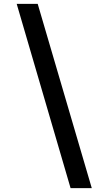

<svg xmlns="http://www.w3.org/2000/svg" viewBox="-20 -804 510 1001"><path d="M348 177 67 -784H176.5L458.5 177Z"/></svg>

Font: Merriweather Light 18pt Black
Style: Italic
Weight: 900
Italic angle: -7.8°
Version: Version 2.101